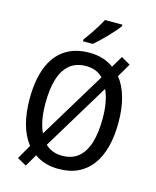

<svg xmlns="http://www.w3.org/2000/svg" viewBox="-140 -1037 952 1172"><g transform="rotate(15 335.5 -450.5)"><path d="M616.7 -357.9Q616.7 -272.9 599.1 -204.8Q581.5 -136.7 546.4 -88.9Q511.2 -41 458.7 -15.6Q406.2 9.8 336.4 9.8Q290 9.8 251.7 -1.7Q213.4 -13.2 183.1 -35.6L138.2 41.5L80.1 9.3L132.3 -81.1Q92.8 -131.3 74 -201.2Q55.2 -271 55.2 -358.9Q55.2 -474.6 86.4 -556.4Q117.7 -638.2 180.4 -681.4Q243.2 -724.6 337.4 -724.6Q382.3 -724.6 420.9 -712.6Q459.5 -700.7 490.2 -677.7L533.7 -750.5L590.8 -717.3L540.5 -631.3Q578.1 -584 597.4 -515.1Q616.7 -446.3 616.7 -357.9ZM517.1 -357.9Q517.1 -412.1 508.8 -457.3Q500.5 -502.4 484.4 -535.6L229 -114.3Q249.5 -94.2 276.4 -84Q303.2 -73.7 336.4 -73.7Q397.9 -73.7 438 -106.9Q478 -140.1 497.6 -203.6Q517.1 -267.1 517.1 -357.9ZM155.3 -357.9Q155.3 -301.3 163.6 -255.4Q171.9 -209.5 188.5 -175.3L444.8 -598.1Q424.3 -619.6 397.7 -630.1Q371.1 -640.6 337.4 -640.6Q275.4 -640.6 235.1 -607.7Q194.8 -574.7 175 -511.5Q155.3 -448.2 155.3 -357.9ZM484.9 -941.9V-932.1Q474.6 -917.5 457.3 -897.7Q439.9 -877.9 419.4 -856.4Q398.9 -835 378.4 -815.4Q357.9 -795.9 341.3 -781.7H278.8V-793.5Q296.4 -816.4 314 -842Q331.5 -867.7 347.4 -893.6Q363.3 -919.4 375 -941.9Z"/></g></svg>

Font: Open Sans SemiCondensed Medium
Style: Regular
Weight: 500
Width: 4
Designer: Monotype Design Team
Foundry: Monotype Imaging Inc.
Version: Version 3.000